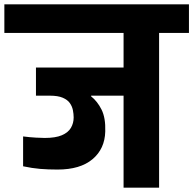

<svg xmlns="http://www.w3.org/2000/svg" viewBox="-56 -861 887 881"><path d="M427 -258Q425 -178 368.5 -130.5Q312 -83 208 -83Q165 -83 128.5 -86Q92 -89 50 -98V-235Q81 -231 108.5 -229.5Q136 -228 149 -228Q199 -228 228 -240.5Q257 -253 269.5 -274.5Q282 -296 282 -322Q282 -338 278.5 -355.5Q275 -373 264.5 -388Q254 -403 232 -412.5Q210 -422 173 -422H109V-551H511V-710H-36V-841H811V-710H674V0H511V-422H362V-419Q391 -396 410 -358Q429 -320 427 -258Z"/></svg>

Font: Matangi Black
Style: Regular
Weight: 900
Designer: Prashant Pant
Foundry: The Graphic Ant
Version: Version 3.002